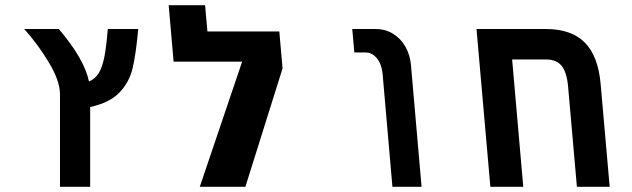

<svg xmlns="http://www.w3.org/2000/svg" viewBox="-20 -721 2440 741"><path d="M513.5 -609H396Q390.5 -541.5 382.8 -501.5Q375 -461.5 361 -438.8Q347 -416 323.5 -406.5Q305 -494 207 -609H73.5Q125.5 -551.5 168.5 -480Q211.5 -408.5 211.5 -357V0H328V-308Q403.5 -324.5 441 -363.8Q478.5 -403 491.5 -456.5Q504.5 -510 513.5 -609Z M1058 -599.5 1070.5 -457 927 0H751L914.5 -483H650L631 -701H771.5L780.5 -599.5Z M1390.5 -518.5H1347.5L1339.5 -609H1429Q1467 -609 1496.8 -590.8Q1526.5 -572.5 1544.5 -541Q1562.5 -509.5 1566 -470.5L1607 0H1494.5L1456.5 -437Q1453 -473.5 1434.5 -496Q1416 -518.5 1390.5 -518.5Z M2298 -397.5 2333 0H2206.5L2172.5 -386.5Q2167.5 -442.5 2147.5 -467Q2127.5 -491.5 2087.5 -491.5H1956.5L1999.5 0H1872.5L1819 -609H2086.5Q2185 -609 2236.8 -557Q2288.5 -505 2298 -397.5Z"/></svg>

Font: JuliaMono
Style: Bold Italic
Weight: 700
Italic angle: -9°
Monospace: yes
Designer: cormullion
Foundry: corm
Version: Version 0.057; ttfautohint (v1.8.4)